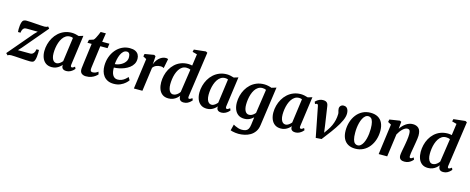

<svg xmlns="http://www.w3.org/2000/svg" viewBox="-54 -1724 7048 2882"><g transform="rotate(15 3470.0 -283.0)"><path d="M363.5 -450Q349.5 -450 330 -450Q310.5 -450 288.8 -450.2Q267 -450.5 245.8 -451Q224.5 -451.5 207 -451.5Q189.5 -451.5 179 -451Q159.5 -450.5 146.5 -439Q133.5 -427.5 126.2 -408.8Q119 -390 117.5 -368.5H78.5Q76 -385 76 -412.5Q76 -440 79.5 -469.8Q83 -499.5 91 -523Q99 -546.5 112.5 -555Q118 -558.5 129.8 -562.2Q141.5 -566 160 -566Q187 -566 225.2 -563.5Q263.5 -561 304.2 -558Q345 -555 381.5 -552.5Q418 -550 440.5 -550Q457 -550 470.2 -553.8Q483.5 -557.5 493.5 -566.5L518 -538.5L194.5 -156L148 -105Q168 -105 192.5 -104.8Q217 -104.5 243 -104.5Q269 -104.5 294 -104.2Q319 -104 340.5 -104Q370 -104 389.8 -128.5Q409.5 -153 413.5 -190H452.5Q453.5 -171.5 453 -143.5Q452.5 -115.5 449.2 -86Q446 -56.5 438 -33Q430 -9.5 416 0.5Q410 4.5 397.2 7.5Q384.5 10.5 365.5 10.5Q337.5 10.5 296.5 8Q255.5 5.5 211.8 2.5Q168 -0.5 130 -2.8Q92 -5 69 -5Q57.5 -5 42.8 -1.5Q28 2 18.5 11L-10.5 -17.5L317 -403Z M977.5 -103Q974.5 -81.5 980.5 -73Q986.5 -64.5 996.5 -64.5Q1004.5 -64.5 1014.8 -69.8Q1025 -75 1041 -88L1055 -57.5Q1050 -49.5 1032.5 -33.2Q1015 -17 988 -3.5Q961 10 926.5 10Q896 10 876.2 -5Q856.5 -20 855 -51L857 -67.5Q840.5 -48.5 818.2 -30.8Q796 -13 767.2 -1.5Q738.5 10 702.5 10Q644.5 10 607.2 -17.8Q570 -45.5 552 -92Q534 -138.5 534 -195Q534 -249 548.2 -302.8Q562.5 -356.5 589.8 -404Q617 -451.5 657.2 -488.2Q697.5 -525 749.5 -546Q801.5 -567 864.5 -567Q891 -567 921.5 -560.5Q952 -554 973.5 -546.5L1041.5 -567ZM898 -496.5Q888 -501.5 876.2 -503.5Q864.5 -505.5 852 -505.5Q815 -505.5 786.5 -487.2Q758 -469 737 -437.8Q716 -406.5 702.5 -366.8Q689 -327 682.5 -284.2Q676 -241.5 676 -200.5Q676 -157.5 685.8 -127.5Q695.5 -97.5 713.2 -81.8Q731 -66 754.5 -66Q769 -66 782.2 -71Q795.5 -76 807 -84.2Q818.5 -92.5 828.5 -102.2Q838.5 -112 847 -122Z M1287.5 -183.5Q1285.5 -167.5 1283.8 -155Q1282 -142.5 1281 -132Q1280 -121.5 1280 -111Q1280 -93 1288.5 -83.5Q1297 -74 1314.5 -74Q1340.5 -74 1361.2 -83Q1382 -92 1399.5 -106.5L1411.5 -67Q1398 -52 1374.5 -34Q1351 -16 1315.8 -3Q1280.5 10 1232.5 10Q1195.5 10 1168.5 -9.2Q1141.5 -28.5 1141.5 -76Q1141.5 -80 1141.8 -85.8Q1142 -91.5 1143.5 -102.2Q1145 -113 1147 -130.8Q1149 -148.5 1152.5 -176.5L1192.5 -482.5H1127.5L1137.5 -530.5L1205 -552.5Q1218 -564.5 1231 -588.5Q1244 -612.5 1256 -640Q1268 -667.5 1277 -690.5H1358L1337 -554H1449.5L1439.5 -482.5H1327Z M1884.5 -102Q1871 -81 1841.2 -54.5Q1811.5 -28 1767.5 -8.5Q1723.5 11 1666 11Q1610 11 1571 -8Q1532 -27 1507.8 -59Q1483.5 -91 1472.8 -131Q1462 -171 1462 -212.5Q1462 -288 1485 -352.8Q1508 -417.5 1549 -466.2Q1590 -515 1645.2 -542.2Q1700.5 -569.5 1765 -569.5Q1817 -569.5 1850 -553.5Q1883 -537.5 1899 -509.5Q1915 -481.5 1915.5 -447.5Q1916.5 -399.5 1896 -363.2Q1875.5 -327 1841 -301.2Q1806.5 -275.5 1765 -259Q1723.5 -242.5 1682 -234.5Q1640.5 -226.5 1606 -225.5Q1605.5 -190.5 1611 -161.2Q1616.5 -132 1628.8 -110.8Q1641 -89.5 1660.2 -77.8Q1679.5 -66 1705.5 -66Q1740 -66 1768 -77.8Q1796 -89.5 1818.2 -108Q1840.5 -126.5 1857.5 -146.5ZM1735 -508Q1703 -508 1679.8 -486Q1656.5 -464 1641.2 -429.2Q1626 -394.5 1617.5 -355Q1609 -315.5 1606.5 -279.5Q1628 -280.5 1652.8 -287.5Q1677.5 -294.5 1701.2 -307.5Q1725 -320.5 1744.5 -339.2Q1764 -358 1775.5 -382.2Q1787 -406.5 1785.5 -436.5Q1784.5 -472 1771.5 -490Q1758.5 -508 1735 -508Z M1978 0 2042.5 -474.5 1990.5 -502 1998.5 -542 2143 -566.5 2166.5 -551.5 2161 -461.5 2157.5 -422.5Q2166 -449 2181.5 -474.5Q2197 -500 2219 -521Q2241 -542 2268 -554.5Q2295 -567 2326.5 -567Q2338 -567 2347 -564.2Q2356 -561.5 2360 -558L2331 -411.5Q2327 -415.5 2313.5 -420.5Q2300 -425.5 2278.5 -425.5Q2261.5 -425.5 2244.5 -422Q2227.5 -418.5 2211.8 -411.8Q2196 -405 2183 -394.2Q2170 -383.5 2161 -369.5L2110.5 0Z M2803.5 -101.5Q2801 -83.5 2804.8 -74Q2808.5 -64.5 2819 -64.5Q2827 -64.5 2837.2 -69.5Q2847.5 -74.5 2864.5 -87.5L2878 -57Q2872.5 -50 2856.2 -34Q2840 -18 2814 -4Q2788 10 2752.5 10Q2716 10 2698.2 -7.5Q2680.5 -25 2678 -59.5L2677.5 -74.5Q2663 -54.5 2640.2 -35Q2617.5 -15.5 2586 -2.8Q2554.5 10 2514.5 10Q2456 10 2419.2 -18.5Q2382.5 -47 2365.8 -94.2Q2349 -141.5 2349 -197Q2349 -250.5 2361.8 -303.8Q2374.5 -357 2400.5 -404.2Q2426.5 -451.5 2465.5 -488.2Q2504.5 -525 2556.8 -546Q2609 -567 2674.5 -567Q2688.5 -567 2704.2 -564.8Q2720 -562.5 2734.5 -559.5L2759.5 -740L2687 -759.5L2696 -797L2878.5 -817L2904 -803.5ZM2724 -492Q2711 -499 2695.2 -502.2Q2679.5 -505.5 2662.5 -505.5Q2624 -505.5 2595.2 -486.8Q2566.5 -468 2546.2 -436.2Q2526 -404.5 2513.2 -365Q2500.5 -325.5 2494.8 -283.5Q2489 -241.5 2489 -202.5Q2489 -161.5 2498.2 -130.8Q2507.5 -100 2525 -83Q2542.5 -66 2567 -66Q2589.5 -66 2609 -75.8Q2628.5 -85.5 2644.5 -100.8Q2660.5 -116 2670.5 -131.5Z M3387 -103Q3384 -81.5 3390 -73Q3396 -64.5 3406 -64.5Q3414 -64.5 3424.2 -69.8Q3434.5 -75 3450.5 -88L3464.5 -57.5Q3459.5 -49.5 3442 -33.2Q3424.5 -17 3397.5 -3.5Q3370.5 10 3336 10Q3305.5 10 3285.8 -5Q3266 -20 3264.5 -51L3266.5 -67.5Q3250 -48.5 3227.8 -30.8Q3205.5 -13 3176.8 -1.5Q3148 10 3112 10Q3054 10 3016.8 -17.8Q2979.5 -45.5 2961.5 -92Q2943.5 -138.5 2943.5 -195Q2943.5 -249 2957.8 -302.8Q2972 -356.5 2999.2 -404Q3026.5 -451.5 3066.8 -488.2Q3107 -525 3159 -546Q3211 -567 3274 -567Q3300.5 -567 3331 -560.5Q3361.5 -554 3383 -546.5L3451 -567ZM3307.5 -496.5Q3297.5 -501.5 3285.8 -503.5Q3274 -505.5 3261.5 -505.5Q3224.5 -505.5 3196 -487.2Q3167.5 -469 3146.5 -437.8Q3125.5 -406.5 3112 -366.8Q3098.5 -327 3092 -284.2Q3085.5 -241.5 3085.5 -200.5Q3085.5 -157.5 3095.2 -127.5Q3105 -97.5 3122.8 -81.8Q3140.5 -66 3164 -66Q3178.5 -66 3191.8 -71Q3205 -76 3216.5 -84.2Q3228 -92.5 3238 -102.2Q3248 -112 3256.5 -122Z M3957.5 37.5Q3949.5 99.5 3920.5 141Q3891.5 182.5 3850 206.8Q3808.5 231 3761.2 241.2Q3714 251.5 3668.5 251.5Q3645 251.5 3620 248Q3595 244.5 3574.2 239.8Q3553.5 235 3543.5 230.5L3567.5 135Q3575 140.5 3596 151Q3617 161.5 3645 170.2Q3673 179 3701 179Q3737.5 179 3761.8 169.8Q3786 160.5 3800.2 136.8Q3814.5 113 3820 69L3835 -49Q3819 -34 3798.2 -20.5Q3777.5 -7 3751.5 1.5Q3725.5 10 3695 10Q3635.5 10 3598 -18Q3560.5 -46 3542.8 -92.8Q3525 -139.5 3525 -197Q3525 -250.5 3538.5 -303.8Q3552 -357 3578.8 -404.2Q3605.5 -451.5 3645.2 -488.2Q3685 -525 3737 -546Q3789 -567 3854 -567Q3884.5 -567 3916.5 -560Q3948.5 -553 3969.5 -544.5L4042.5 -567ZM3899 -493.5Q3887.5 -499.5 3872.8 -502.8Q3858 -506 3842.5 -506Q3804 -506 3775 -487.2Q3746 -468.5 3725.5 -436.5Q3705 -404.5 3692.2 -365Q3679.5 -325.5 3673.5 -283.2Q3667.5 -241 3667.5 -202.5Q3667.5 -170.5 3672.8 -145.2Q3678 -120 3688.5 -102.2Q3699 -84.5 3713.8 -75.2Q3728.5 -66 3747 -66Q3767.5 -66 3785.8 -74Q3804 -82 3819 -94.8Q3834 -107.5 3844.5 -122Z M4536.5 -103Q4533.5 -81.5 4539.5 -73Q4545.5 -64.5 4555.5 -64.5Q4563.5 -64.5 4573.8 -69.8Q4584 -75 4600 -88L4614 -57.5Q4609 -49.5 4591.5 -33.2Q4574 -17 4547 -3.5Q4520 10 4485.5 10Q4455 10 4435.2 -5Q4415.5 -20 4414 -51L4416 -67.5Q4399.5 -48.5 4377.2 -30.8Q4355 -13 4326.2 -1.5Q4297.5 10 4261.5 10Q4203.5 10 4166.2 -17.8Q4129 -45.5 4111 -92Q4093 -138.5 4093 -195Q4093 -249 4107.2 -302.8Q4121.5 -356.5 4148.8 -404Q4176 -451.5 4216.2 -488.2Q4256.5 -525 4308.5 -546Q4360.5 -567 4423.5 -567Q4450 -567 4480.5 -560.5Q4511 -554 4532.5 -546.5L4600.5 -567ZM4457 -496.5Q4447 -501.5 4435.2 -503.5Q4423.5 -505.5 4411 -505.5Q4374 -505.5 4345.5 -487.2Q4317 -469 4296 -437.8Q4275 -406.5 4261.5 -366.8Q4248 -327 4241.5 -284.2Q4235 -241.5 4235 -200.5Q4235 -157.5 4244.8 -127.5Q4254.5 -97.5 4272.2 -81.8Q4290 -66 4313.5 -66Q4328 -66 4341.2 -71Q4354.5 -76 4366 -84.2Q4377.5 -92.5 4387.5 -102.2Q4397.5 -112 4406 -122Z M4714.5 -459.5Q4711.5 -474.5 4706.2 -481.5Q4701 -488.5 4692.5 -488.5Q4684 -488.5 4677.2 -485Q4670.5 -481.5 4665 -477.5L4651 -511.5Q4655 -516.5 4671 -530Q4687 -543.5 4712 -555.2Q4737 -567 4767 -567Q4795 -567 4812 -559Q4829 -551 4838 -535.8Q4847 -520.5 4850 -499.5L4893.5 -206.5L4915.5 -43L4876 -52L4949.5 -156Q4979.5 -198.5 4998.8 -241.2Q5018 -284 5028.2 -328.5Q5038.5 -373 5039.5 -421Q5040 -436 5036.2 -449.2Q5032.5 -462.5 5028.8 -476Q5025 -489.5 5025 -504.5Q5025 -531.5 5042.5 -549.2Q5060 -567 5089.5 -567Q5117 -567 5133.8 -552.8Q5150.5 -538.5 5158.2 -515.2Q5166 -492 5166 -465Q5166.5 -416 5138 -353.2Q5109.5 -290.5 5060 -217.5Q5010.5 -144.5 4947.5 -64L4896 3.5L4806.5 10L4771 -172Z M5507 -568Q5574 -568 5620.5 -542Q5667 -516 5691.5 -465.5Q5716 -415 5716.5 -342.5Q5716.5 -271 5696.2 -207Q5676 -143 5637.2 -93.5Q5598.5 -44 5543.2 -15.5Q5488 13 5418 13Q5353 13 5306.8 -13.2Q5260.5 -39.5 5236 -89.8Q5211.5 -140 5211 -212.5Q5210.5 -284 5230.8 -348.2Q5251 -412.5 5289.5 -462Q5328 -511.5 5383 -539.8Q5438 -568 5507 -568ZM5488 -509.5Q5460 -509.5 5438.8 -491.2Q5417.5 -473 5402 -442.5Q5386.5 -412 5376.5 -374Q5366.5 -336 5362 -295.8Q5357.5 -255.5 5358 -218.5Q5358 -154 5368.5 -116Q5379 -78 5397.5 -61.5Q5416 -45 5440.5 -45Q5468 -45 5489 -63Q5510 -81 5525.5 -111.8Q5541 -142.5 5550.8 -180.5Q5560.5 -218.5 5565 -259Q5569.5 -299.5 5569.5 -336.5Q5569 -401.5 5558.8 -439.2Q5548.5 -477 5530.5 -493.2Q5512.5 -509.5 5488 -509.5Z M5974 -445.5Q5991.5 -471.5 6012.5 -493.8Q6033.5 -516 6057.5 -532.5Q6081.5 -549 6108.2 -558Q6135 -567 6164.5 -567Q6219.5 -567 6254 -534.8Q6288.5 -502.5 6288.5 -421Q6288.5 -403.5 6284.2 -372.5Q6280 -341.5 6274.2 -307.8Q6268.5 -274 6264 -247Q6260 -222 6254.8 -194Q6249.5 -166 6245.8 -140Q6242 -114 6241.5 -94Q6241.5 -76.5 6246.5 -70.5Q6251.5 -64.5 6258 -64.5Q6267 -64.5 6277.2 -69.5Q6287.5 -74.5 6303.5 -87.5L6316.5 -56.5Q6312 -49.5 6295 -33.5Q6278 -17.5 6250 -3.8Q6222 10 6183.5 10Q6148.5 10 6130.2 -0.8Q6112 -11.5 6105.5 -28.5Q6099 -45.5 6099 -65Q6099.5 -77.5 6101.8 -95.2Q6104 -113 6108 -133.8Q6112 -154.5 6116 -176.2Q6120 -198 6124 -218Q6127.5 -238.5 6131.8 -262.5Q6136 -286.5 6139.5 -311.8Q6143 -337 6145.5 -361.2Q6148 -385.5 6147.5 -407Q6147 -436.5 6142.2 -452.2Q6137.5 -468 6127 -474.2Q6116.5 -480.5 6100 -480.5Q6083 -480.5 6064.8 -470.2Q6046.5 -460 6028.2 -442.8Q6010 -425.5 5993.2 -402.5Q5976.5 -379.5 5963 -354L5914.5 0H5782L5845.5 -475L5794.5 -502.5L5802 -542.5L5961 -567L5984.5 -555.5Z M6837 -101.5Q6834.5 -83.5 6838.2 -74Q6842 -64.5 6852.5 -64.5Q6860.5 -64.5 6870.8 -69.5Q6881 -74.5 6898 -87.5L6911.5 -57Q6906 -50 6889.8 -34Q6873.5 -18 6847.5 -4Q6821.5 10 6786 10Q6749.5 10 6731.8 -7.5Q6714 -25 6711.5 -59.5L6711 -74.5Q6696.5 -54.5 6673.8 -35Q6651 -15.5 6619.5 -2.8Q6588 10 6548 10Q6489.5 10 6452.8 -18.5Q6416 -47 6399.2 -94.2Q6382.5 -141.5 6382.5 -197Q6382.5 -250.5 6395.2 -303.8Q6408 -357 6434 -404.2Q6460 -451.5 6499 -488.2Q6538 -525 6590.2 -546Q6642.5 -567 6708 -567Q6722 -567 6737.8 -564.8Q6753.5 -562.5 6768 -559.5L6793 -740L6720.5 -759.5L6729.5 -797L6912 -817L6937.5 -803.5ZM6757.5 -492Q6744.5 -499 6728.8 -502.2Q6713 -505.5 6696 -505.5Q6657.5 -505.5 6628.8 -486.8Q6600 -468 6579.8 -436.2Q6559.5 -404.5 6546.8 -365Q6534 -325.5 6528.2 -283.5Q6522.5 -241.5 6522.5 -202.5Q6522.5 -161.5 6531.8 -130.8Q6541 -100 6558.5 -83Q6576 -66 6600.5 -66Q6623 -66 6642.5 -75.8Q6662 -85.5 6678 -100.8Q6694 -116 6704 -131.5Z"/></g></svg>

Font: Merriweather 20pt
Style: Bold Italic
Weight: 700
Italic angle: -7.8°
Version: Version 2.101